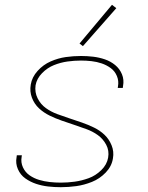

<svg xmlns="http://www.w3.org/2000/svg" viewBox="-20 -771 616 799"><path d="M233 8Q265 8 297.5 3.5Q330 -1 362.5 -14Q395 -27 420 -53Q445 -79 450 -112Q455 -140 444.5 -166Q434 -192 415 -210Q396 -228 371.5 -240Q347 -252 321 -261Q295 -270 269 -278.5Q243 -287 217.5 -296.5Q192 -306 170.5 -321.5Q149 -337 136.5 -362Q124 -387 128 -416Q133 -444 155 -466.5Q177 -489 204.5 -500Q232 -511 260.5 -515Q289 -519 317 -519Q339 -519 361 -516.5Q383 -514 403.5 -507Q424 -500 441 -487.5Q458 -475 466.5 -454.5Q475 -434 471 -412Q471 -409 470 -405H491Q492 -409 492 -413Q497 -439 487.5 -462Q478 -485 459 -500.5Q440 -516 416.5 -524Q393 -532 368 -535Q343 -538 317 -538Q285 -538 253.5 -533.5Q222 -529 191 -515.5Q160 -502 136.5 -476Q113 -450 108 -419Q103 -390 113 -364Q123 -338 142.5 -320Q162 -302 186.5 -290Q211 -278 237 -269Q263 -260 288.5 -251.5Q314 -243 340 -233.5Q366 -224 387.5 -208.5Q409 -193 422 -168.5Q435 -144 430 -115Q425 -86 401.5 -63Q378 -40 349 -29.5Q320 -19 291 -15Q262 -11 233 -11Q210 -11 187 -13.5Q164 -16 142.5 -22.5Q121 -29 103 -41.5Q85 -54 75.5 -74.5Q66 -95 70 -118Q70 -122 71 -125H50Q49 -121 49 -117Q44 -91 54.5 -67Q65 -43 85.5 -28.5Q106 -14 130 -6Q154 2 180 5Q206 8 233 8ZM325 -579 464 -737 446 -751 311 -590Z"/></svg>

Font: Iosevka Sparkle Thin
Style: Italic
Weight: 100
Italic angle: -9°
Designer: Belleve Invis
Foundry: Belleve Invis
Version: Version 4.5.0; ttfautohint (v1.8.3)